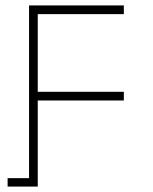

<svg xmlns="http://www.w3.org/2000/svg" viewBox="-20 -687 562 707"><path d="M87 -31V-667H436V-635H119V-349H436V-317H119V0H8V-31Z"/></svg>

Font: Zector
Style: Regular
Weight: 400
Designer: GGBot
Version: 0.72